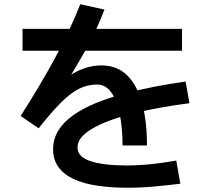

<svg xmlns="http://www.w3.org/2000/svg" viewBox="-20 -833 1040 904"><path d="M86 -594V-697H837V-594ZM672 -148H557Q557 -229 544 -294Q531 -359 504.5 -397Q478 -435 437 -435Q392 -435 352 -415Q312 -395 267 -350Q222 -305 162 -229L77 -287Q175 -440 243.5 -568Q312 -696 358 -813L472 -788Q434 -689 382.5 -596.5Q331 -504 274.5 -416.5Q218 -329 165 -247L110 -280Q205 -401 288 -463Q371 -525 457 -525Q532 -525 579.5 -477.5Q627 -430 649.5 -345.5Q672 -261 672 -148ZM810 -77 829 32Q772 39 708 45Q644 51 580 51Q504 51 439.5 41.5Q375 32 328 10.5Q281 -11 255.5 -46Q230 -81 230 -131Q230 -179 255 -219Q280 -259 325.5 -291Q371 -323 431 -347.5Q491 -372 561 -391Q631 -410 706 -424.5Q781 -439 854 -449L872 -347Q807 -339 743 -327.5Q679 -316 620 -302Q561 -288 511 -270.5Q461 -253 423.5 -232.5Q386 -212 365.5 -189Q345 -166 345 -139Q345 -94 406.5 -74Q468 -54 575 -54Q631 -54 690.5 -60Q750 -66 810 -77Z"/></svg>

Font: Murecho Thin Medium
Style: Regular
Weight: 500
Version: Version 1.010